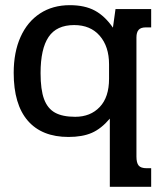

<svg xmlns="http://www.w3.org/2000/svg" viewBox="-20 -515 628 743"><path d="M405 -56Q372 -17 335.5 -1Q299 15 245 15Q142 15 87.5 -48Q33 -111 33 -233Q33 -313 59.5 -372Q86 -431 135 -463Q184 -495 250 -495Q308 -495 347 -474Q386 -453 417 -408L427 -480H565V-409H544Q525 -409 516.5 -399.5Q508 -390 508 -370V91Q508 115 516.5 125.5Q525 136 548 136H565V208H405ZM402 -210V-266Q402 -335 366 -376.5Q330 -418 267 -418Q199 -418 168 -372Q137 -326 137 -232Q137 -168 150.5 -131.5Q164 -95 193 -79Q222 -63 271 -63Q330 -63 366 -101Q402 -139 402 -210Z"/></svg>

Font: Pridi
Style: Regular
Weight: 400
Designer: Katatrad Team
Foundry: CadsonDemak
Version: Version 1.001